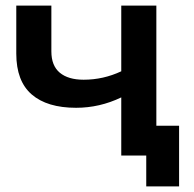

<svg xmlns="http://www.w3.org/2000/svg" viewBox="-20 -554 690 684"><path d="M618 -106V110H501V0H412V-207Q335 -170 251 -170Q148 -170 93 -217.5Q38 -265 38 -363V-534H163V-371Q163 -320 193 -295Q223 -270 278 -270Q348 -270 412 -300V-534H537V-106Z"/></svg>

Font: CMG Sans SemiBold
Style: Regular
Weight: 600
Designer: Julieta Ulanovsky
Foundry: Julieta Ulanovsky
Version: Version 7.200